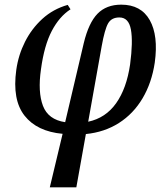

<svg xmlns="http://www.w3.org/2000/svg" viewBox="-20 -567 721 825"><path d="M194 238 249 8Q139 -2 85.5 -70Q32 -138 50 -267Q59 -331 87.5 -387.5Q116 -444 162 -486Q208 -528 271 -546L283 -527Q235 -496 202.5 -434Q170 -372 156 -269Q142 -172 164.5 -112.5Q187 -53 260 -42L340 -382Q361 -469 399 -508Q437 -547 501 -547Q586 -547 623.5 -480.5Q661 -414 645 -298Q632 -211 592.5 -144.5Q553 -78 491 -38.5Q429 1 349 9L308 238ZM417 -369 359 -44Q434 -60 479 -123.5Q524 -187 539 -290Q552 -388 542.5 -440Q533 -492 493 -492Q459 -492 444.5 -466.5Q430 -441 417 -369Z"/></svg>

Font: Noto Serif SemiCondensed Medium
Style: Italic
Weight: 500
Width: 4
Italic angle: -12°
Designer: Monotype Design Team
Foundry: Monotype Imaging Inc.
Version: Version 2.013